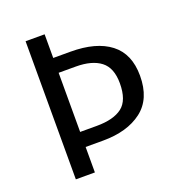

<svg xmlns="http://www.w3.org/2000/svg" viewBox="-126 -795 840 900"><g transform="rotate(-20 294.5 -344.5)"><path d="M549 -354Q549 -238 476 -182.5Q403 -127 282 -127H195V0H100V-689H195V-571H281Q409 -571 479 -517Q549 -463 549 -354ZM448 -353Q448 -430 404.5 -463.5Q361 -497 280 -497H195V-202H278Q362 -202 405 -235Q448 -268 448 -353Z"/></g></svg>

Font: Fira GO
Style: Regular
Weight: 400
Designer: Carrois Corporate
Foundry: Carrois Corporate GbR
Version: Version 0.300